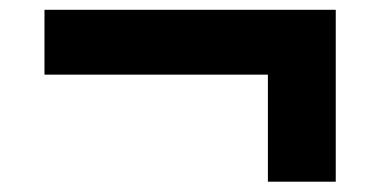

<svg xmlns="http://www.w3.org/2000/svg" viewBox="-20 -464 752 382"><path d="M513 -102.5V-315.5H68.5V-444.5H648V-102.5Z"/></svg>

Font: Encode Sans Expanded Expanded
Style: Bold
Weight: 700
Width: 7
Designer: Multiple Designers
Foundry: Impallari Type
Version: Version 3.000; ttfautohint (v1.8.3) -l 8 -r 50 -G 200 -x 14 